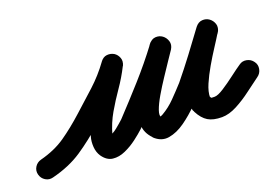

<svg xmlns="http://www.w3.org/2000/svg" viewBox="-87 -456 962 663"><g transform="rotate(-20 394.0 -124.0)"><path d="M18 38Q3 42 -10 34Q-23 26 -27 11Q-31 -4 -23 -17Q-15 -30 0 -34Q54 -48 93 -75Q132 -102 174 -140Q211 -173 247.5 -206.5Q284 -240 313 -280Q323 -294 337 -295.5Q351 -297 363 -290Q374 -283 379 -269.5Q384 -256 376 -241Q358 -205 335 -172Q312 -139 292 -104.5Q272 -70 261 -30Q261 -30 261 -30Q261 -30 261 -30Q259 -22 261 -20Q263 -18 257 -23Q255 -25 249.5 -26Q244 -27 246 -28Q264 -33 280 -46Q296 -59 309 -71Q309 -71 308 -70Q307 -69 307 -69Q355 -120 401.5 -172Q448 -224 490 -280Q501 -295 515.5 -296Q530 -297 541 -289Q552 -281 556.5 -267Q561 -253 552 -238Q545 -228 530 -205.5Q515 -183 497 -156Q479 -129 463.5 -102.5Q448 -76 441 -56Q434 -36 441 -29Q441 -29 441 -29Q442 -29 442 -29Q443 -27 438 -29Q433 -31 435 -32Q441 -33 448 -37Q474 -52 496.5 -75Q519 -98 539 -120Q571 -159 601.5 -199.5Q632 -240 662 -281Q673 -295 687.5 -296Q702 -297 713 -289Q724 -281 728.5 -267.5Q733 -254 724 -239Q712 -219 695 -193Q678 -167 661.5 -138.5Q645 -110 633.5 -83.5Q622 -57 622 -36Q622 -37 622 -38Q622 -39 623 -38Q623 -38 621 -41Q620 -44 620 -44Q625 -35 625 -34Q625 -33 638 -33Q650 -33 672.5 -47.5Q695 -62 718.5 -80Q742 -98 757 -108Q769 -117 784.5 -114Q800 -111 809 -98Q818 -86 815 -70.5Q812 -55 799 -46Q778 -31 750.5 -10Q723 11 693.5 26.5Q664 42 638 42Q606 42 587 30.5Q568 19 554 -8Q554 -8 553 -11Q551 -14 551 -14Q547 -26 547 -36Q547 -76 566.5 -119Q586 -162 612.5 -202.5Q639 -243 660 -277Q669 -293 684 -293.5Q699 -294 711 -286Q723 -278 728 -264Q733 -250 722 -235Q691 -194 660 -152.5Q629 -111 595 -72Q581 -54 556 -28.5Q531 -3 501.5 18Q472 39 442.5 44Q413 49 388 25Q388 25 389 25Q389 25 389 25Q365 1 364 -30Q363 -61 376.5 -95.5Q390 -130 411.5 -164Q433 -198 454 -227.5Q475 -257 488 -278Q498 -293 513 -294Q528 -295 539 -287Q551 -278 556 -264Q561 -250 550 -236Q507 -177 459 -123.5Q411 -70 361 -17Q361 -17 360 -16Q359 -15 359 -15Q345 -2 324.5 13.5Q304 29 280.5 39.5Q257 50 235 47.5Q213 45 197 22Q187 7 185.5 -13Q184 -33 189 -50Q189 -50 189 -50Q189 -50 189 -50Q200 -93 221 -130Q242 -167 266 -202Q290 -237 310 -275Q318 -291 332.5 -292Q347 -293 360 -285Q372 -277 378 -263.5Q384 -250 373 -236Q342 -192 303 -156Q264 -120 224 -84Q175 -40 128.5 -9Q82 22 18 38Q18 38 18 38Q18 38 18 38Z"/></g></svg>

Font: FRB American Cursive Guidelines Extrabold
Style: Bold Italic
Weight: 800
Italic angle: -25°
Version: Version 2.0;Modular Font Editor K font №1